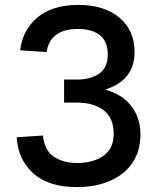

<svg xmlns="http://www.w3.org/2000/svg" viewBox="-20 -746 640 782"><path d="M294 16Q177 16 115 -40.5Q53 -97 48 -187L155 -194Q161 -133 199.5 -107.5Q238 -82 295 -82Q334 -82 368 -94Q402 -106 422.5 -132Q443 -158 443 -202Q443 -266 402 -297Q361 -328 296 -328H241V-422H296Q347 -422 383 -445.5Q419 -469 419 -524Q419 -576 387.5 -602Q356 -628 298 -628Q238 -628 207 -603Q176 -578 170 -534L62 -541Q72 -624 132.5 -675Q193 -726 299 -726Q404 -726 466 -674.5Q528 -623 528 -533Q528 -419 408 -381Q476 -363 514 -315Q552 -267 552 -199Q552 -131 519.5 -83Q487 -35 428.5 -9.5Q370 16 294 16Z"/></svg>

Font: Geist Mono Medium
Style: Regular
Weight: 500
Monospace: yes
Designer: Basement.studio, Andrés Briganti, Mateo Zaragoza
Foundry: Basement.studio, Vercel, Andrés Briganti, Guido Ferreyra, Mateo Zaragoza
Version: Version 1.500; ttfautohint (v1.8.4.7-5d5b)